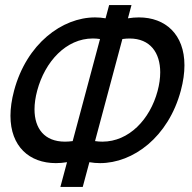

<svg xmlns="http://www.w3.org/2000/svg" viewBox="-20 -740 760 760"><path d="M219 0H307.5L333.8 -98C347.7 -95.5 361.8 -94.3 376 -94.3C506.6 -94.3 646.2 -196.6 695.8 -381.5C705.6 -418.1 710.1 -451.5 710.1 -481.6C710.1 -603.9 634.9 -671.1 529.8 -671.1C515.8 -671.1 501.3 -669.9 486.4 -667.5L500.5 -720H412L397.9 -667.5C384.3 -669.9 370.4 -671.1 356.4 -671.1C225.6 -671.1 85.4 -566.7 35.8 -381.5C26 -344.9 21.4 -311.6 21.4 -281.7C21.4 -160.2 96.4 -94.3 201.1 -94.3C215.3 -94.3 230.1 -95.5 245.3 -98ZM267.7 -181.5C256.9 -180 246.7 -179.3 237.1 -179.3C156.2 -179.3 116.6 -231.1 116.6 -307.2C116.6 -330 120.2 -355 127.3 -381.5C158.1 -496.4 241.7 -587.7 347.5 -587.7C356.8 -587.7 366.3 -587 375.9 -585.5ZM356.2 -181.5 464.4 -585.5C474.4 -586.9 483.9 -587.6 492.8 -587.6C574.7 -587.6 614.2 -531.2 614.2 -453.6C614.2 -430.5 610.7 -405.5 603.7 -379.5C573.6 -267.2 490.4 -179.3 385.3 -179.3C375.8 -179.3 366.1 -180 356.2 -181.5Z"/></svg>

Font: Manrope
Style: MediumItalic
Weight: 500
Italic angle: -15°
Designer: Mikhail Sharanda
Foundry: Mikhail Sharanda
Version: Version 4.502;hotconv 1.0.109;makeotfexe 2.5.65596